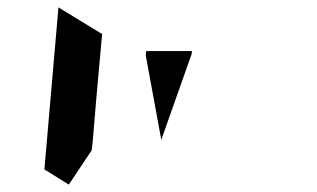

<svg xmlns="http://www.w3.org/2000/svg" viewBox="-20 -968 856 519"><path d="M166 -469 100 -510 138 -948 256 -876 240 -698 231 -590 228 -562ZM374 -818 375 -830H499L498 -822L416 -590Z"/></svg>

Font: DSEG14 Modern Mini
Style: Bold Italic
Weight: 700
Italic angle: -5°
Designer: Keshikan(Twitter:@keshinomi_88pro)
Version: Version 0.46